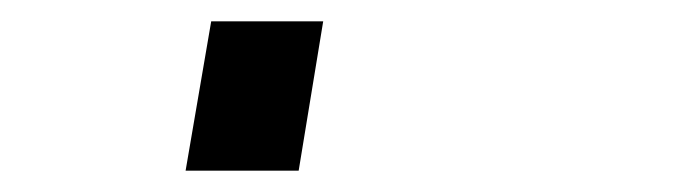

<svg xmlns="http://www.w3.org/2000/svg" viewBox="-20 60 640 180"><path d="M154 220 178 80H283L260 220Z"/></svg>

Font: Iosevka Curly Slab ExObl
Style: Bold
Weight: 700
Width: 7
Italic angle: -9°
Monospace: yes
Designer: Belleve Invis
Foundry: Belleve Invis
Version: Version 11.0.0; ttfautohint (v1.8.3)